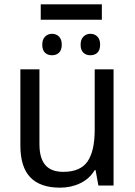

<svg xmlns="http://www.w3.org/2000/svg" viewBox="-20 -856 623 886"><path d="M504 0H434L421 -71H417Q393 -31 350.5 -10.5Q308 10 257 10Q166 10 120 -37.5Q74 -85 74 -185V-536H162V-191Q162 -126 189 -94.5Q216 -63 272 -63Q351 -63 384 -111Q417 -159 417 -257V-536H504ZM450 -765H168V-836H450ZM265 -650Q265 -625 252.5 -613Q240 -601 220 -601Q200 -601 187.5 -613Q175 -625 175 -650Q175 -674 188 -687Q201 -700 220 -700Q240 -700 252.5 -687Q265 -674 265 -650ZM442 -650Q442 -625 429.5 -613Q417 -601 397 -601Q377 -601 364.5 -613Q352 -625 352 -650Q352 -674 365 -687Q378 -700 397 -700Q417 -700 429.5 -687Q442 -674 442 -650Z"/></svg>

Font: Noto Sans Display
Style: Regular
Weight: 400
Designer: Monotype Design team
Foundry: Monotype Imaging Inc.
Version: Version 1.000